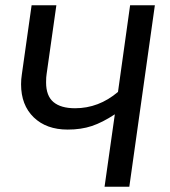

<svg xmlns="http://www.w3.org/2000/svg" viewBox="-20 -709 647 729"><path d="M568 -689 471 0H377L416 -275Q369 -244 328.5 -230.5Q288 -217 237 -217Q156 -217 108 -263.5Q60 -310 60 -389Q60 -408 63 -427L100 -689H194L157 -428Q155 -417 155 -396Q155 -345 183 -321.5Q211 -298 265 -298Q355 -298 428 -360L474 -689Z"/></svg>

Font: FiraGO
Style: Italic
Weight: 400
Italic angle: -8°
Designer: bBox Type GmbH
Foundry: bBox Type GmbH
Version: Version 1.001